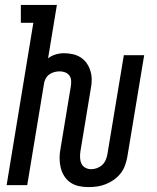

<svg xmlns="http://www.w3.org/2000/svg" viewBox="-20 -755 640 783"><path d="M341 8Q321 8 302 4Q283 0 267.5 -10.5Q252 -21 242 -37Q232 -53 227.5 -71.5Q223 -90 223 -110Q223 -130 227 -150L269 -404Q271 -416 270 -427.5Q269 -439 262.5 -447.5Q256 -456 245.5 -460Q235 -464 224 -464Q212 -464 201 -461Q190 -458 180.5 -451Q171 -444 165.5 -433Q160 -422 159 -411L91 0H7L116 -662H65V-735H212L176 -517Q190 -528 207 -533Q224 -538 241 -538Q259 -538 277 -534Q295 -530 309.5 -520.5Q324 -511 334 -496.5Q344 -482 349 -465Q354 -448 354 -429.5Q354 -411 350 -392L308 -138Q306 -125 306.5 -112Q307 -99 312 -88Q317 -77 328 -71Q339 -65 352 -65Q364 -65 376 -69.5Q388 -74 397 -82.5Q406 -91 411 -102.5Q416 -114 418 -126L485 -530H568L499 -114Q496 -97 489.5 -79.5Q483 -62 471.5 -47.5Q460 -33 444.5 -22Q429 -11 411.5 -4Q394 3 376.5 5.5Q359 8 341 8Z"/></svg>

Font: Iosevka Curly Slab Extended
Style: Italic
Weight: 400
Width: 7
Italic angle: -9°
Monospace: yes
Designer: Belleve Invis
Foundry: Belleve Invis
Version: Version 11.1.0; ttfautohint (v1.8.3)